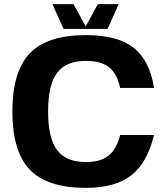

<svg xmlns="http://www.w3.org/2000/svg" viewBox="-20 -890 806 930"><path d="M562 -236H726Q694 -102 616 -41Q538 20 396 20Q209 20 124.5 -68Q40 -156 40 -350Q40 -544 124.5 -632Q209 -720 396 -720Q549 -720 627 -659Q705 -598 726 -464H562Q547 -534 508 -564.5Q469 -595 396 -595Q300 -595 256.5 -537Q213 -479 213 -350Q213 -221 256.5 -163Q300 -105 396 -105Q466 -105 505 -135.5Q544 -166 562 -236ZM555 -870 501 -750H288L234 -870H336L395 -762L454 -870Z"/></svg>

Font: Fivo Sans Modern
Style: Regular
Weight: 700
Designer: Alexander Slobzheninov
Foundry: Alexander Slobzheninov
Version: 1.0